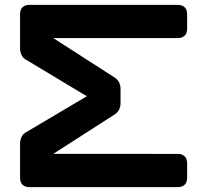

<svg xmlns="http://www.w3.org/2000/svg" viewBox="-20 -770 852 790"><path d="M62.5 -39.1V-178Q62.5 -194 68.5 -206.3Q74.5 -218.6 86.4 -225.4L337.3 -374L86.4 -524.6Q74.5 -531.6 68.5 -543.8Q62.5 -556 62.5 -572V-710.9Q62.5 -730 72.5 -740Q82.5 -750 101.6 -750H710.9Q730 -750 740 -740Q750 -730 750 -710.9V-652.3Q750 -633.3 740 -623.3Q730 -613.3 710.9 -613.3H199.2L452.1 -450.7Q464.2 -443 470.1 -430.9Q476 -418.8 476 -403.3V-346.7Q476 -331.2 470.1 -319.1Q464.2 -307 452.1 -299.3L199.2 -137L710.9 -136.7Q730 -136.7 740 -126.7Q750 -116.7 750 -97.7V-39.1Q750 -20 740 -10Q730 0 710.9 0H101.6Q82.5 0 72.5 -10Q62.5 -20 62.5 -39.1Z"/></svg>

Font: Gyrochrome
Style: Regular
Weight: 400
Designer: David Moles
Foundry: David Moles
Version: Version 1.005;Glyphs 3.2.3 (3260)